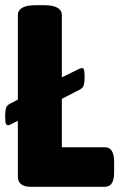

<svg xmlns="http://www.w3.org/2000/svg" viewBox="-20 -722 476 742"><path d="M100 0Q49 0 49 -40V-255L27 -244Q17 -238 12 -238Q3 -238 1.5 -248Q0 -258 0 -274Q0 -293 3 -304Q6 -315 20 -322L49 -337V-664Q49 -682 66 -692Q83 -702 120 -702H148Q185 -702 202 -692Q219 -682 219 -664V-423L280 -453Q291 -459 296 -459Q304 -459 305.5 -449Q307 -439 307 -423Q307 -405 304 -393.5Q301 -382 287 -375L219 -340V-153H385Q421 -153 421 -97V-55Q421 0 385 0Z"/></svg>

Font: Asap Semi Condensed ExtraBold
Style: Regular
Weight: 800
Width: 4
Designer: Pablo Cosgaya
Foundry: Omnibus-Type
Version: Version 3.001; ttfautohint (v1.8.4.7-5d5b)